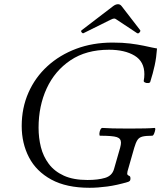

<svg xmlns="http://www.w3.org/2000/svg" viewBox="-20 -878 765 911"><path d="M405 13Q295 13 223.5 -26Q152 -65 117.5 -131.5Q83 -198 83 -280Q83 -366 115 -438.5Q147 -511 205 -564Q263 -617 341.5 -646.5Q420 -676 514 -676Q562 -676 597.5 -671.5Q633 -667 662 -661Q685 -656 701.5 -652.5Q718 -649 725 -648Q722 -605 714 -568Q706 -531 693 -490Q692 -485 683.5 -484Q675 -483 668 -486.5Q661 -490 662 -495Q665 -510 665 -526Q665 -586 618.5 -614Q572 -642 497 -642Q389 -642 314.5 -592Q240 -542 201.5 -458.5Q163 -375 163 -272Q163 -224 174 -180Q185 -136 211.5 -100.5Q238 -65 283 -44.5Q328 -24 395 -24Q445 -24 478.5 -34Q512 -44 521 -76L550 -177Q554 -192 554 -201Q554 -221 534 -227.5Q514 -234 455 -234Q451 -234 451.5 -243.5Q452 -253 456 -262Q460 -271 466 -271Q502 -268 593 -268Q683 -268 713 -271Q718 -271 716.5 -262Q715 -253 711 -243.5Q707 -234 702 -234Q672 -234 656 -230Q640 -226 632 -213.5Q624 -201 617 -177L585 -65Q582 -52 585.5 -48.5Q589 -45 594 -43Q599 -41 599 -31Q599 -23 596 -20Q593 -17 588 -15Q534 1 488.5 7Q443 13 405 13ZM377 -721Q373 -718 367.5 -724.5Q362 -731 368 -735L517 -849Q529 -858 540 -858Q550 -858 557 -849L645 -735Q648 -731 642 -724Q636 -717 630 -721L535 -784Q528 -790 521 -790Q516 -790 504 -784Z"/></svg>

Font: Junicode
Style: Italic
Weight: 400
Italic angle: -11°
Designer: Peter S. Baker
Version: Version 2.100; ttfautohint (v1.8.4)